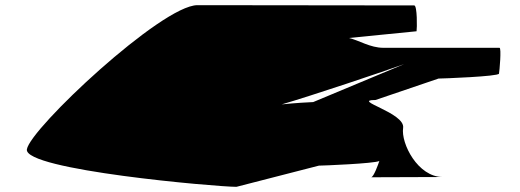

<svg xmlns="http://www.w3.org/2000/svg" viewBox="-20 -723 2014 743"><path d="M84 -145C72 -65 818 0 895 0L1214 -82C1228 -82 1429 -90 1448 -100C1444 -88 1426 -37 1416 -37L1693 -38C1597 -38 1531 -168 1540 -228C1549 -287 1337 -336 1433 -336L1677 -419C1691 -419 1909 -427 1911 -438C1913 -448 1921 -538 1913 -538H1464C1412 -538 1370 -567 1330 -576L1592 -602C1594 -612 1595 -702 1583 -702C1583 -702 886 -703 744 -703C606 -703 96 -225 84 -145ZM1070 -319C1178 -350 1476 -450 1544 -475L1192 -328C1184 -328 1115 -324 1070 -319Z"/></svg>

Font: Ampere
Style: UltExtIta
Weight: 400
Version: Version 1